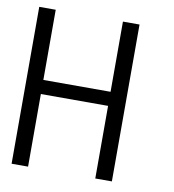

<svg xmlns="http://www.w3.org/2000/svg" viewBox="-74 -703 695 768"><g transform="rotate(10 273.0 -318.5)"><path d="M431.2 0H363.8V-294.9H90.8V0H23.9V-637.2H90.8V-352.1H363.8V-637.2H431.2Z"/></g></svg>

Font: Anonymous Pro
Style: Regular
Weight: 400
Monospace: yes
Designer: Mark Simonson
Version: Version 1.003